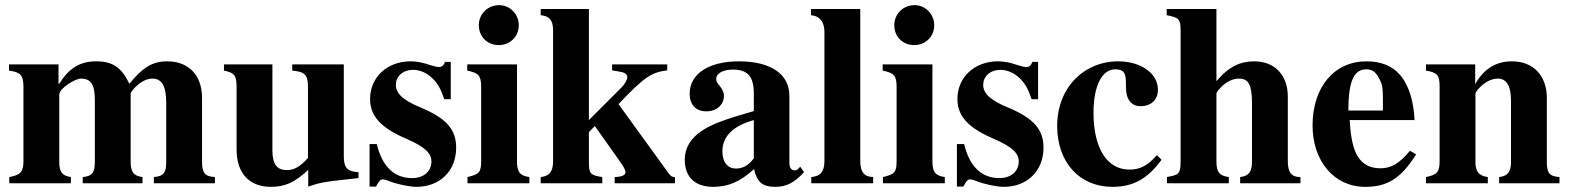

<svg xmlns="http://www.w3.org/2000/svg" viewBox="-20 -711 6088 745"><path d="M814 0V-24C775 -26 764 -40 764 -83V-331C764 -420 711 -473 629 -473C572 -473 534 -450 482 -386C452 -449 417 -473 354 -473C290 -473 248 -447 210 -386H207V-461H15V-437C59 -431 71 -420 71 -373V-86C71 -45 60 -32 16 -24V0H255V-24C220 -29 210 -45 210 -83V-344C210 -368 271 -406 294 -406C333 -406 348 -383 348 -323V-83C348 -42 338 -27 301 -24V0H533V-24C498 -28 487 -45 487 -83V-348C487 -353 501 -371 514 -381C535 -399 554 -406 572 -406C610 -406 625 -373 625 -311V-83C625 -41 615 -27 577 -24V0Z M1371 -20V-43C1327 -45 1314 -61 1314 -105V-461H1114V-437C1164 -433 1175 -419 1175 -374V-98C1144 -64 1122 -51 1093 -51C1057 -51 1037 -71 1037 -127V-461H849V-437C890 -429 898 -418 898 -372V-131C898 -38 948 14 1031 14C1086 14 1124 -3 1176 -52V13C1219 -2 1243 -6 1308 -13Z M1729 -326V-471H1707C1701 -456 1695 -451 1682 -451C1676 -451 1667 -453 1651 -458C1619 -469 1596 -473 1573 -473C1482 -473 1416 -411 1416 -327C1416 -261 1457 -215 1558 -172C1627 -142 1654 -117 1654 -85C1654 -46 1624 -20 1579 -20C1509 -20 1463 -65 1442 -152H1414V13H1439C1450 -8 1456 -15 1465 -15C1470 -15 1478 -13 1488 -9C1517 3 1568 14 1596 14C1687 14 1750 -48 1750 -138C1750 -209 1712 -252 1612 -294C1544 -322 1516 -348 1516 -382C1516 -415 1544 -440 1582 -440C1609 -440 1635 -429 1657 -408C1678 -388 1689 -369 1704 -326Z M1993 -613C1993 -656 1959 -691 1917 -691C1872 -691 1838 -657 1838 -613C1838 -569 1871 -536 1915 -536C1959 -536 1993 -569 1993 -613ZM2034 0V-24C1999 -29 1986 -42 1986 -85V-461H1793V-437C1837 -428 1847 -418 1847 -373V-88C1847 -42 1840 -35 1794 -24V0Z M2599 0V-24C2588 -24 2583 -27 2574 -39L2380 -307C2480 -412 2506 -430 2569 -438V-461H2355V-438L2379 -434C2405 -430 2414 -424 2414 -411C2414 -402 2404 -384 2393 -373L2265 -245V-676H2078V-652C2112 -649 2126 -632 2126 -594V-84C2126 -45 2111 -27 2078 -24V0H2317V-24C2270 -31 2265 -37 2265 -84V-198L2288 -222L2383 -88C2401 -63 2407 -51 2407 -43C2407 -31 2393 -25 2365 -24V0Z M3085 -64 3075 -54C3072 -51 3069 -50 3064 -50C3050 -50 3043 -61 3043 -78V-339C3043 -425 2969 -473 2847 -473C2734 -473 2656 -427 2656 -347C2656 -305 2680 -279 2721 -279C2761 -279 2789 -305 2789 -339C2789 -353 2783 -365 2770 -381C2761 -391 2759 -398 2759 -404C2759 -428 2788 -441 2824 -441C2883 -441 2905 -412 2905 -348V-280C2789 -247 2742 -229 2704 -204C2659 -174 2637 -136 2637 -92C2637 -18 2683 14 2747 14C2805 14 2851 -5 2906 -55C2917 -4 2939 14 2988 14C3031 14 3062 -2 3100 -43ZM2905 -97C2883 -66 2859 -57 2835 -57C2805 -57 2783 -80 2783 -124C2783 -182 2825 -223 2905 -245Z M3368 0V-24C3335 -25 3318 -41 3318 -87V-676H3127V-652C3162 -649 3179 -624 3179 -587V-87C3179 -43 3162 -27 3128 -24V0Z M3605 -613C3605 -656 3571 -691 3529 -691C3484 -691 3450 -657 3450 -613C3450 -569 3483 -536 3527 -536C3571 -536 3605 -569 3605 -613ZM3646 0V-24C3611 -29 3598 -42 3598 -85V-461H3405V-437C3449 -428 3459 -418 3459 -373V-88C3459 -42 3452 -35 3406 -24V0Z M4008 -326V-471H3986C3980 -456 3974 -451 3961 -451C3955 -451 3946 -453 3930 -458C3898 -469 3875 -473 3852 -473C3761 -473 3695 -411 3695 -327C3695 -261 3736 -215 3837 -172C3906 -142 3933 -117 3933 -85C3933 -46 3903 -20 3858 -20C3788 -20 3742 -65 3721 -152H3693V13H3718C3729 -8 3735 -15 3744 -15C3749 -15 3757 -13 3767 -9C3796 3 3847 14 3875 14C3966 14 4029 -48 4029 -138C4029 -209 3991 -252 3891 -294C3823 -322 3795 -348 3795 -382C3795 -415 3823 -440 3861 -440C3888 -440 3914 -429 3936 -408C3957 -388 3968 -369 3983 -326Z M4469 -109C4432 -67 4403 -53 4362 -53C4275 -53 4223 -137 4223 -273C4223 -382 4258 -442 4307 -442C4349 -442 4349 -419 4349 -372C4349 -324 4371 -299 4405 -299C4447 -299 4473 -324 4473 -363C4473 -427 4406 -473 4319 -473C4186 -473 4082 -371 4082 -222C4082 -79 4171 14 4296 14C4376 14 4432 -16 4487 -91Z M5026 0V-24C4991 -24 4977 -41 4977 -87V-337C4977 -416 4929 -473 4847 -473C4794 -473 4749 -454 4700 -396V-676H4507V-652C4553 -643 4561 -639 4561 -591V-89C4561 -33 4553 -33 4508 -24V0H4748V-24C4711 -29 4700 -44 4700 -85V-348C4700 -352 4707 -362 4717 -372C4739 -394 4763 -406 4787 -406C4826 -406 4838 -380 4838 -309V-85C4838 -44 4826 -28 4792 -24V0Z M5451 -126C5410 -77 5379 -58 5336 -58C5238 -58 5223 -150 5217 -245H5469C5465 -319 5447 -382 5410 -423C5381 -455 5340 -473 5282 -473C5157 -473 5073 -373 5073 -224C5073 -87 5156 14 5277 14C5362 14 5415 -17 5475 -112ZM5346 -282H5212C5212 -402 5236 -442 5282 -442C5311 -442 5323 -425 5337 -395C5346 -376 5346 -355 5346 -303Z M6031 0V-24C5992 -27 5982 -39 5982 -84V-331C5982 -418 5929 -473 5847 -473C5787 -473 5739 -446 5705 -386H5704V-461H5513V-437C5557 -430 5566 -419 5566 -376V-87C5566 -45 5558 -33 5513 -24V0H5753V-24C5716 -29 5705 -47 5705 -84V-348C5705 -352 5712 -362 5722 -372C5744 -394 5768 -406 5792 -406C5826 -406 5843 -377 5843 -321V-84C5843 -44 5831 -28 5797 -24V0Z"/></svg>

Font: XITS
Style: Bold
Weight: 700
Designer: MicroPress Inc., with final additions and corrections provided by Coen Hoffman, Elsevier (retired)
Version: Version 1.107